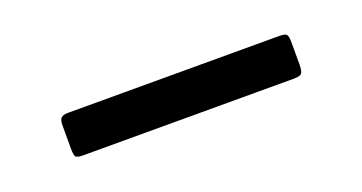

<svg xmlns="http://www.w3.org/2000/svg" viewBox="-23 -521 505 268"><g transform="rotate(-20 230.0 -387.5)"><path d="M74 -419Q66 -419 63 -416.2Q60 -413.5 60 -405V-371Q60 -361.5 61.8 -358.8Q63.5 -356 73 -356H386Q396 -356 398 -359.8Q400 -363.5 400 -372.5V-405Q400 -414 397.8 -416.5Q395.5 -419 387 -419Z"/></g></svg>

Font: Besley Medium
Style: Italic
Weight: 500
Italic angle: -13°
Designer: Owen Earl
Foundry: indestructible type*
Version: Version 2.001